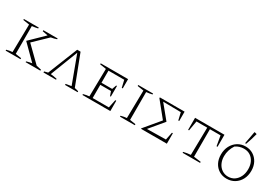

<svg xmlns="http://www.w3.org/2000/svg" viewBox="48 -1739 3902 2721"><g transform="rotate(30 1998.5 -378.5)"><path d="M57 0V-15Q81 -22 105 -26Q129 -30 152 -32L160 -486L57 -502V-518H300V-503Q280 -499 256 -494Q232 -489 204 -487V-32L300 -17V0ZM384 0V-13Q427 -27 474 -33L240 -266L464 -484L375 -501V-518H609V-505Q588 -497 565.5 -491.5Q543 -486 517 -482L301 -274L545 -35L625 -17V0Z M676 0V-17L735 -32L929 -518H984L1171 -31Q1187 -28 1202 -24.5Q1217 -21 1235 -15V0H1029V-17L1118 -32L951 -482L777 -32Q802 -30 828.5 -25.5Q855 -21 882 -15V0Z M1754 -169H1770V0H1314V-15Q1338 -22 1362 -26Q1386 -30 1409 -32L1417 -486L1314 -502V-518H1762V-366H1746L1719 -483H1461V-285H1636L1661 -355H1674V-181H1661L1636 -251H1461V-35H1726Z M1928 0V-15Q1952 -22 1976 -26Q2000 -30 2023 -32L2031 -486L1928 -502V-518H2171V-503Q2151 -499 2127 -494Q2103 -489 2075 -487V-32L2171 -17V0Z M2680 -171H2695V0H2273V-8L2482 -258L2281 -506V-519H2686V-366H2671L2643 -486L2352 -490L2534 -268V-265L2346 -40L2654 -45Z M3339 -518V-321H3323L3295 -483H3121V-33L3239 -17V0H2953V-15Q2984 -23 3013 -27Q3042 -31 3069 -33L3077 -483H2901L2873 -321H2858V-518Z M3674 7Q3604 7 3550 -26Q3496 -59 3465.5 -117Q3435 -175 3435 -252Q3435 -331 3467.5 -392.5Q3500 -454 3556.5 -489.5Q3613 -525 3684 -525Q3754 -525 3808.5 -491.5Q3863 -458 3894 -399.5Q3925 -341 3925 -265Q3925 -186 3893 -125Q3861 -64 3804 -28.5Q3747 7 3674 7ZM3678 -29Q3736 -29 3780 -59Q3824 -89 3849.5 -141.5Q3875 -194 3875 -263Q3875 -329 3850.5 -379.5Q3826 -430 3782.5 -458Q3739 -486 3679 -486Q3644 -486 3609 -475.5Q3574 -465 3544 -444Q3485 -354 3485 -253Q3485 -189 3509.5 -138Q3534 -87 3578 -58Q3622 -29 3678 -29ZM3668 -559 3652 -563 3688 -759 3693 -764 3729 -754Q3704 -655 3668 -559Z"/></g></svg>

Font: Piazzolla SC ExtraLight
Style: Regular
Weight: 200
Designer: Juan Pablo del Peral
Foundry: Huerta Tipografica
Version: Version 1.330